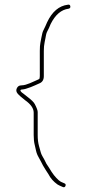

<svg xmlns="http://www.w3.org/2000/svg" viewBox="-20 -671 368 815"><path d="M278.5 -644.5C277.5 -650.2 274 -652.3 268 -651C230.5 -646.3 201.2 -621.5 180 -576.5C177.3 -570.8 174.8 -565.2 172.5 -559.5C170.2 -553.8 167.5 -548.2 164.4 -542.7C161.3 -537.2 158.3 -526.5 155.5 -510.5C154.5 -504.8 153.2 -497.8 151.5 -489.5C149.8 -481.2 149 -469.7 149 -455V-348C149 -344.7 148.7 -341.3 148 -338C147.3 -336 144.3 -334 139 -332C133.7 -330 127.7 -327.3 121 -324C112.1 -319.6 101.4 -315.4 89 -311.5C83.7 -309.8 77 -308.8 69 -308.5C61 -308.2 55.2 -304.2 51.5 -296.5C47.8 -288.8 48.7 -281.6 54 -274.8C59.3 -268.1 70 -258.4 86 -246C110.7 -228.7 123 -211.1 123 -193V-98C123 -81.1 124.5 -66.9 127.5 -55.5C129.2 -49.2 131 -41.1 133 -31.3C135.1 -21.6 139 -11.6 145 -1.5C148.3 4.2 151.3 9.7 154 15C156.7 20.3 159.5 25.8 162.5 31.5C165.5 37.2 169.3 43.5 174 50.5C178.7 57.5 182.7 63.7 186 69C194.2 85.4 206.9 99.8 224 112C226.7 113.9 234.3 117.6 247 123C252.3 125 256 123.3 258 118C260 112.7 258.3 109 253 107L246 104C235.8 101.1 223.5 90.6 209 72.5C205 67.5 201.7 62.8 199 58.5C196.3 54.2 192.8 48.5 188.5 41.5C184.2 34.5 180.3 28.7 177 24C174.3 18 171.5 12.3 168.5 7L159.5 -9C156.5 -14.3 154.3 -19.5 153 -24.5C151.7 -29.5 149.2 -38.5 145.5 -51.5C141.8 -64.5 140 -80 140 -98V-195.7C140 -202.2 135.9 -213.4 127.7 -229.1C123.5 -237.2 113.3 -247.3 97 -259.5C90.3 -264.5 84.7 -269 80 -273C69.5 -280 65.2 -285.3 67 -289C67.7 -290.3 71 -291.2 77 -291.5C83 -291.8 94 -295 110 -301C115.3 -303 121.3 -305.5 128 -308.5C134.7 -311.5 141 -314.3 147 -317C159.7 -321.9 166 -332.2 166 -348V-455C166 -468.8 167.2 -481.1 169.5 -492C170.5 -496.7 171.5 -501.7 172.5 -507L175.5 -523C176.5 -528.3 178.2 -533.2 180.5 -537.5C182.8 -541.8 185.3 -546.8 188 -552.5C190.7 -558.2 193 -563.7 195 -569C214.7 -608.5 240.1 -630.1 271 -634C277 -635.3 279.5 -638.8 278.5 -644.5Z"/></svg>

Font: Proton
Style: Bk
Weight: 500
Version: Version 1.017